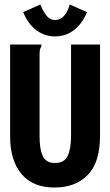

<svg xmlns="http://www.w3.org/2000/svg" viewBox="-20 -821 490 854"><path d="M224 13Q128 14 76.5 -46Q25 -106 25 -215V-623H164V-613Q159 -607 157.5 -599.5Q156 -592 156 -576V-214Q156 -157 170.5 -126.5Q185 -96 225 -96Q266 -96 281 -127.5Q296 -159 296 -217V-623H425V-218Q425 -98 370 -42.5Q315 13 224 13ZM290 -801 367 -767Q345 -714 308 -686.5Q271 -659 225 -659Q179 -659 142 -686.5Q105 -714 83 -767L159 -801Q173 -768 188 -750Q203 -732 225 -732Q270 -732 290 -801Z"/></svg>

Font: Inconsolata SemiCondensed Black
Style: Regular
Weight: 900
Width: 4
Monospace: yes
Designer: Raph Levien, Cyreal, Brenton Simpson
Foundry: Raph Levien, Cyreal, Google
Version: Version 3.001; ttfautohint (v1.8.2.53-6de2)